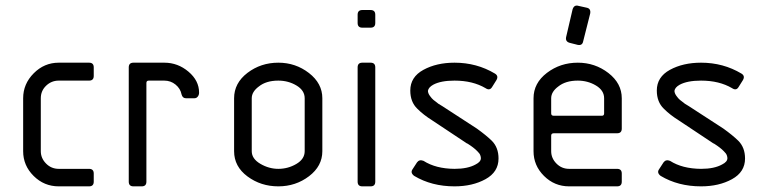

<svg xmlns="http://www.w3.org/2000/svg" viewBox="-20 -660 2721 680"><path d="M312 -421.4V-391.1Q312 -374.5 295.4 -374.5H188Q162.1 -374.5 143.3 -356.4Q124.5 -338.4 124.5 -312V-124.5Q124.5 -99.6 143.1 -80.8Q161.6 -62 188 -62H295.4Q312 -62 312 -45.4V-16.6Q312 0 295.4 0H188Q136.2 0 99.1 -36.9Q62 -73.7 62 -124.5V-312Q62 -362.8 99.4 -400.4Q136.7 -438 188 -438H295.4Q312 -438 312 -421.4Z M436 -16.6V-421.4Q436 -438 452.6 -438H562Q609.9 -438 647.5 -406.2Q685.1 -374.5 685.1 -332Q685.1 -323.7 680.4 -317.9Q675.8 -312 668.5 -312H638.7Q626.5 -312 623 -325.7Q619.1 -346.2 601.8 -360.4Q584.5 -374.5 562 -374.5H506.8Q498.5 -374.5 498.5 -366.2V-16.6Q498.5 0 481.9 0H452.6Q436 0 436 -16.6Z M1059.1 -124.5V-312Q1059.1 -339.8 1030 -357.2Q1001 -374.5 965.8 -374.5Q922.4 -374.5 896.5 -353.5Q871.6 -335 871.6 -312V-124.5Q871.6 -97.7 902.1 -79.8Q932.6 -62 965.8 -62Q1000 -62 1029.5 -79.3Q1059.1 -96.7 1059.1 -124.5ZM1121.6 -312V-124.5Q1121.6 -71.8 1074.5 -35.9Q1027.3 0 965.8 0Q903.8 0 856.4 -35.2Q809.1 -70.3 809.1 -124.5V-312Q809.1 -365.7 856.4 -401.9Q903.8 -438 965.8 -438Q1026.9 -438 1074.2 -401.4Q1121.6 -364.7 1121.6 -312Z M1246.6 -16.6V-421.4Q1246.6 -438 1263.2 -438H1292.5Q1309.1 -438 1309.1 -421.4V-16.6Q1309.1 0 1292.5 0H1263.2Q1246.6 0 1246.6 -16.6ZM1246.6 -578.6V-607.9Q1246.6 -624.5 1263.2 -624.5H1292.5Q1309.1 -624.5 1309.1 -607.9V-578.6Q1309.1 -562 1292.5 -562H1263.2Q1246.6 -562 1246.6 -578.6Z M1732.9 -399.4Q1746.6 -391.1 1738.3 -376.5L1722.7 -351.6Q1714.4 -337.9 1699.7 -347.7Q1654.3 -374.5 1589.8 -374.5Q1541 -374.5 1514.2 -359.9Q1497.6 -350.6 1495.6 -338.4Q1495.6 -330.1 1502.4 -320.6Q1509.3 -311 1514.9 -306.4Q1520.5 -301.8 1532.7 -292.5L1546.4 -284.2L1668.9 -204.6Q1702.1 -180.7 1721.7 -161.6Q1745.6 -137.7 1745.6 -98.6Q1745.6 -50.8 1699.5 -25.4Q1653.3 0 1589.8 0Q1508.8 0 1446.8 -37.1Q1432.1 -48.3 1441.4 -61L1457 -85Q1465.3 -96.2 1480 -90.3Q1523.4 -62.5 1589.8 -62Q1636.7 -62 1664.6 -77.6Q1683.1 -86.9 1683.1 -99.6Q1683.1 -103.5 1681.6 -108.4Q1680.2 -113.3 1677.5 -116.7Q1674.8 -120.1 1670.7 -124.3Q1666.5 -128.4 1663.6 -131.1Q1660.6 -133.8 1655.3 -137.9Q1649.9 -142.1 1647.5 -143.6Q1645 -145 1639.9 -148.7Q1634.8 -152.3 1633.3 -152.3L1511.2 -233.4Q1480 -252.9 1458 -274.9Q1433.1 -298.8 1433.1 -339.4Q1433.1 -387.2 1479.5 -412.6Q1525.9 -438 1589.8 -438Q1668.5 -438 1732.9 -399.4Z M1984.9 -528.3 2007.8 -626.5Q2013.2 -644 2028.8 -639.2L2057.6 -632.8Q2073.2 -629.9 2070.3 -612.3L2045.4 -513.7Q2042.5 -498 2026.4 -501L1997.6 -508.3Q1981.9 -512.7 1984.9 -528.3ZM1941.4 -250H2111.3Q2119.6 -250 2119.6 -258.3V-312Q2119.6 -339.8 2090.6 -357.2Q2061.5 -374.5 2026.4 -374.5Q1982.9 -374.5 1957 -353.5Q1932.1 -335 1932.1 -312V-258.3Q1932.1 -250 1941.4 -250ZM2182.1 -312V-204.6Q2182.1 -188 2165.5 -188H1941.4Q1932.1 -188 1932.1 -179.7V-124.5Q1932.1 -99.6 1950.7 -80.8Q1969.2 -62 1995.6 -62H2165.5Q2182.1 -62 2182.1 -45.4V-16.6Q2182.1 0 2165.5 0H1995.6Q1943.8 0 1906.7 -36.9Q1869.6 -73.7 1869.6 -124.5V-312Q1869.6 -365.7 1917 -401.9Q1964.4 -438 2026.4 -438Q2087.4 -438 2134.8 -401.4Q2182.1 -364.7 2182.1 -312Z M2606 -399.4Q2619.6 -391.1 2611.3 -376.5L2595.7 -351.6Q2587.4 -337.9 2572.8 -347.7Q2527.3 -374.5 2462.9 -374.5Q2414.1 -374.5 2387.2 -359.9Q2370.6 -350.6 2368.7 -338.4Q2368.7 -330.1 2375.5 -320.6Q2382.3 -311 2387.9 -306.4Q2393.6 -301.8 2405.8 -292.5L2419.4 -284.2L2542 -204.6Q2575.2 -180.7 2594.7 -161.6Q2618.7 -137.7 2618.7 -98.6Q2618.7 -50.8 2572.5 -25.4Q2526.4 0 2462.9 0Q2381.8 0 2319.8 -37.1Q2305.2 -48.3 2314.5 -61L2330.1 -85Q2338.4 -96.2 2353 -90.3Q2396.5 -62.5 2462.9 -62Q2509.8 -62 2537.6 -77.6Q2556.2 -86.9 2556.2 -99.6Q2556.2 -103.5 2554.7 -108.4Q2553.2 -113.3 2550.5 -116.7Q2547.9 -120.1 2543.7 -124.3Q2539.6 -128.4 2536.6 -131.1Q2533.7 -133.8 2528.3 -137.9Q2522.9 -142.1 2520.5 -143.6Q2518.1 -145 2512.9 -148.7Q2507.8 -152.3 2506.3 -152.3L2384.3 -233.4Q2353 -252.9 2331.1 -274.9Q2306.2 -298.8 2306.2 -339.4Q2306.2 -387.2 2352.5 -412.6Q2398.9 -438 2462.9 -438Q2541.5 -438 2606 -399.4Z"/></svg>

Font: GOSTRUS
Style: type_B
Weight: 400
Designer: Юрий и Татьяна Кривогуз
Version: Version 02.00